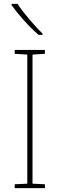

<svg xmlns="http://www.w3.org/2000/svg" viewBox="-20 -972 308 992"><path d="M212 0H56V-20L121 -23V-690L56 -694V-714H212V-694L148 -690V-23L212 -20ZM71 -952H40V-945Q64 -911 102.5 -868Q141 -825 179 -792H200V-798Q169 -828 130 -874Q91 -920 71 -952Z"/></svg>

Font: Noto Sans Display Thin
Style: Regular
Weight: 250
Designer: Monotype Design Team
Foundry: Monotype Imaging Inc.
Version: Version 1.900